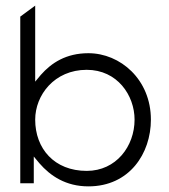

<svg xmlns="http://www.w3.org/2000/svg" viewBox="-20 -651 599 682"><path d="M52 0H100V-95L120 -71C159 -26 214 11 294 11C440 11 516 -106 516 -226C516 -369 407 -462 294 -462C215 -462 163 -428 125 -385L105 -361V-631L52 -592ZM105 -226C105 -313 173 -403 288 -403C397 -403 458 -312 458 -226C458 -132 393 -44 288 -44C173 -44 105 -123 105 -226Z"/></svg>

Font: Charger Sport
Style: ExLitExt
Weight: 200
Designer: Jasper
Foundry: Cannot Into Space Fonts
Version: Version 1.1